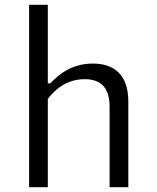

<svg xmlns="http://www.w3.org/2000/svg" viewBox="-20 -785 660 805"><path d="M180.5 0V-370.5C219 -420.5 269.5 -453 335 -453C390.5 -453 439.5 -429.5 439.5 -338V0H518V-359.5C518 -471.5 458.5 -518.5 369 -518.5C282 -518.5 227 -474 191 -435.5H180.5V-765H102V0Z"/></svg>

Font: Monaspace Neon Light
Style: Regular
Weight: 300
Designer: Riley Cran & the Lettermatic Team
Foundry: Lettermatic
Version: Version 1.200 (Monaspace Neon)